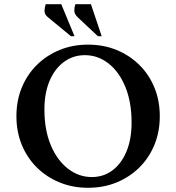

<svg xmlns="http://www.w3.org/2000/svg" viewBox="-20 -882 836 912"><path d="M398 10Q325 10 263 -15.5Q201 -41 155 -86.5Q109 -132 83.5 -194Q58 -256 58 -330Q58 -404 83.5 -466Q109 -528 155 -573.5Q201 -619 263 -644.5Q325 -670 398 -670Q472 -670 534 -644.5Q596 -619 642 -573.5Q688 -528 713.5 -466Q739 -404 739 -330Q739 -256 713.5 -194Q688 -132 642 -86.5Q596 -41 534 -15.5Q472 10 398 10ZM416 -41Q472 -41 514.5 -73Q557 -105 581 -163Q605 -221 605 -300Q605 -397 575.5 -469Q546 -541 495.5 -580.5Q445 -620 383 -620Q328 -620 284.5 -588.5Q241 -557 216 -499Q191 -441 191 -362Q191 -265 221 -193Q251 -121 302.5 -81Q354 -41 416 -41ZM317 -710 209 -799Q191 -813 191.5 -830Q192 -847 197 -862H271L334 -710ZM445 -710 350 -799Q333 -815 333 -831Q333 -847 338 -862H412L463 -710Z"/></svg>

Font: Spectral SemiBold
Style: Regular
Weight: 600
Designer: Jean-Baptiste Levee
Foundry: Production Type
Version: Version 2.001